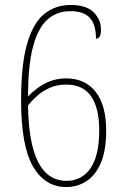

<svg xmlns="http://www.w3.org/2000/svg" viewBox="-20 -744 505 774"><path d="M247 10Q161 10 113 -73Q65 -156 65 -339Q65 -486 90 -570Q115 -654 160 -689Q205 -724 265 -724Q328 -724 357.5 -694.5Q387 -665 387 -625Q387 -603 381 -595.5Q375 -588 367 -588Q367 -644 342.5 -671.5Q318 -699 264 -699Q209 -699 171 -665Q133 -631 113 -555.5Q93 -480 93 -355Q107 -370 129 -387Q151 -404 180.5 -416Q210 -428 247 -428Q323 -428 365.5 -374Q408 -320 408 -217Q408 -136 386 -86Q364 -36 327.5 -13Q291 10 247 10ZM248 -15Q310 -15 345 -66Q380 -117 380 -218Q380 -308 347.5 -355.5Q315 -403 247 -403Q209 -403 179.5 -389.5Q150 -376 128.5 -356.5Q107 -337 93 -319Q97 -15 248 -15Z"/></svg>

Font: Noto Serif Thai Condensed Thin
Style: Regular
Weight: 100
Width: 3
Designer: Monotype Design Team
Foundry: Monotype Imaging Inc.
Version: Version 2.001; ttfautohint (v1.8.4.7-5d5b)